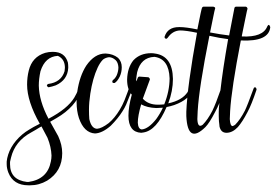

<svg xmlns="http://www.w3.org/2000/svg" viewBox="-82 -398 828 574"><path d="M42 -20Q36 -17 25 -10Q15 -4 11 -2Q-37 24 -49 73Q-51 80 -52 86Q-52 90 -52 93Q-52 140 -1 146Q1 146 3 146Q60 138 70 85Q72 76 72 67Q71 41 60 14Q55 4 42 -20ZM3 156Q-42 156 -57 118Q-62 105 -62 93Q-62 88 -62 85Q-61 75 -57.5 64Q-54 53 -48 42.5Q-42 32 -34 22.5Q-26 13 -16 4.5Q-6 -4 6 -11Q15 -17 37 -28Q-1 -95 -1 -145Q-1 -167 4 -187Q14 -228 53 -240Q64 -243 75 -243Q75 -243 76 -243Q112 -243 121 -211Q122 -204 122 -198Q122 -196 122 -195Q120 -159 85 -143Q74 -139 63 -137Q59 -139 58 -142Q59 -146 62 -147Q101 -152 111 -185Q112 -191 112 -195Q112 -197 112 -198Q111 -222 91 -231Q53 -229 39 -185Q34 -162 34 -142Q35 -96 63 -43Q120 -73 140 -106Q148 -119 152 -132Q155 -135 157 -135Q161 -134 162 -130V-129Q144 -78 87 -45Q79 -40 68 -34Q92 9 92 9Q104 35 104 60Q104 114 59 142Q35 156 8 156Q8 156 7 156H5Z M234 -238Q256 -237 271 -225Q282 -214 282 -197Q282 -182 276 -169Q269 -155 261 -150Q256 -149 254 -152Q253 -156 256 -159Q262 -163 267 -173Q272 -185 272 -197Q271 -211 264 -218Q254 -227 244 -227Q234 -226 226 -220Q217 -211 210 -196Q195 -164 188 -118Q184 -92 184 -70Q184 -54 185 -42Q191 -14 208 -13Q222 -14 243 -30Q261 -45 276 -70Q284 -83 290.5 -99Q297 -115 300 -124L303 -133Q306 -136 309 -136Q313 -134 313 -130Q313 -130 295 -85Q290 -74 284 -65Q271 -44 249 -22Q224 0 202 1Q169 -1 154 -45Q147 -66 147 -93Q147 -109 149 -124Q156 -171 176 -202Q201 -238 233 -238Q234 -238 234 -238Z M340 -86Q330 -51 330 -32Q330 -32 330 -31Q331 -12 342 -11Q362 -13 385 -42Q396 -57 405 -76Q393 -75 385 -75Q358 -76 340 -86ZM380 -228Q380 -228 379 -228Q339 -226 328 -182Q326 -171 325 -160Q325 -157 326 -155L330 -166Q332 -169 334 -169H335L362 -167Q365 -165 366 -162Q366 -162 366 -160Q365 -158 345 -103Q361 -85 390 -85Q399 -85 409 -86Q425 -126 425 -164Q423 -222 380 -228ZM487 -135Q491 -133 492 -130Q486 -101 439 -84Q427 -80 416 -78Q386 -8 347 -2Q343 -1 340 -1Q302 -3 302 -52Q302 -79 312 -115Q298 -131 298 -160Q299 -196 317 -218Q337 -239 370 -239Q376 -239 381 -238Q434 -231 435 -162Q435 -126 421 -89Q463 -98 479 -123Q481 -128 482 -131Q484 -134 487 -135Z M456 -317Q474 -317 508 -310Q520 -371 522 -375Q524 -378 526 -378H556Q563 -376 561 -372Q560 -370 555 -345Q549 -316 546 -301Q577 -295 603 -292Q603 -292 619 -375Q621 -378 623 -378H653Q657 -377 658 -372Q657 -370 652 -345Q646 -316 643 -301L641 -291Q641 -290 641 -289Q704 -286 717 -319Q722 -329 726 -317Q722 -273 638 -277Q610 -133 606 -66Q605 -47 605 -42Q606 -22 613 -21Q617 -22 621 -25Q636 -40 650 -67Q657 -81 676 -133Q678 -139 683 -136Q685 -133 685 -130Q670 -85 658 -63Q643 -34 629 -18Q613 -1 595 -1Q578 -1 574 -21Q574 -22 574 -23Q572 -35 572 -51Q572 -58 572 -64Q572 -76 574 -90Q567 -74 561 -63Q544 -30 532 -18Q479 34 475 -51Q475 -58 475 -64Q478 -141 507 -300Q474 -307 456 -307Q434 -306 420 -286Q417 -282 415 -282Q410 -283 410 -287V-288Q419 -317 453 -317Q454 -317 456 -317ZM600 -281Q575 -284 544 -291Q513 -136 509 -66Q508 -47 508 -42Q509 -14 524 -25Q539 -40 553 -67Q564 -90 577 -128Q584 -190 600 -281Z"/></svg>

Font: Maria
Style: Christmas
Weight: 400
Designer: Muhammad Yoni
Version: Version 001.000